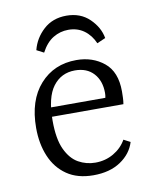

<svg xmlns="http://www.w3.org/2000/svg" viewBox="-72 -648 572 714"><g transform="rotate(-10 214.0 -291.0)"><path d="M44 -200Q44 -304 97 -363.5Q150 -423 235 -423Q296 -423 339 -388Q382 -353 382 -279Q382 -270 381.5 -256Q381 -242 379 -231H90V-266H317Q318 -271 318.5 -275Q319 -279 319 -284Q319 -330 293.5 -358Q268 -386 223 -386Q171 -386 140 -345Q109 -304 109 -216Q109 -147 127.5 -107.5Q146 -68 175.5 -51.5Q205 -35 239 -35Q277 -35 308 -53Q339 -71 356 -101L381 -88Q368 -45 327 -17.5Q286 10 224 10Q164 10 124 -17.5Q84 -45 64 -92.5Q44 -140 44 -200ZM227 -592Q280 -592 314 -559Q348 -526 355 -485L323 -471Q309 -503 284 -521Q259 -539 225 -539Q194 -539 167.5 -523Q141 -507 122 -471L95 -485Q106 -529 140.5 -560.5Q175 -592 227 -592Z"/></g></svg>

Font: Yrsa Light
Style: Regular
Weight: 300
Designer: Anna Giedrys (Yrsa+Rasa design), David Brezina (Yrsa art-direction, Rasa art-direction, design)
Foundry: Rosetta Type Foundry
Version: Version 2.004